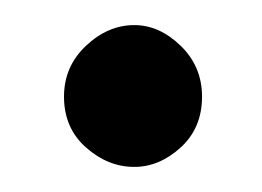

<svg xmlns="http://www.w3.org/2000/svg" viewBox="-20 -133 209 153"><path d="M31 -56Q31 -80 48.5 -96.5Q66 -113 87 -113Q107 -113 124 -96.5Q141 -80 141 -56Q141 -31 124 -15.5Q107 0 87 0Q66 0 48.5 -15.5Q31 -31 31 -56Z"/></svg>

Font: Reem Kufi Ink
Style: Regular
Weight: 400
Designer: Khaled Hosny
Version: Version 1.7